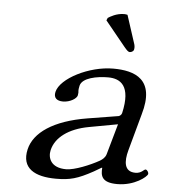

<svg xmlns="http://www.w3.org/2000/svg" viewBox="-53 -779 745 837"><g transform="rotate(5 320.0 -360.5)"><path d="M471.7 -250 433.8 -116C429.5 -100.9 418.2 -92 406.6 -85C367.5 -63 300.1 -35 263.1 -35C196.1 -35 181 -78 188.9 -112C201.8 -168 257.9 -210.8 346.4 -227ZM419.7 -55C416.8 -21 421.7 10 490.7 10C566.7 10 618.8 -33.6 621.4 -45C623.2 -53 614.8 -64 608.8 -64C600.8 -64 592.6 -46 565.6 -46C515.6 -46 512.8 -91 526.6 -141L570.7 -302C616.9 -459.5 524.1 -490 430.1 -490C325.1 -490 201.6 -427 187.7 -367C181.5 -340 197.7 -328 223.7 -328C254.7 -328 282.9 -346 286.1 -360C288 -368 288 -377 287 -381C286.7 -384 287.3 -391 290 -403C298.1 -438 361.9 -450 410.9 -450C464.9 -450 513.4 -422 485.3 -300C483.4 -292 475.3 -287 472 -286L336.9 -264C189.1 -239.9 105.8 -181 88.7 -107C69.1 -22 130.7 10 222.7 10C283.7 10 316.8 1 384.3 -36L416.7 -55ZM471.3 -729C467.5 -730 461.8 -731 456.8 -731C422.8 -731 395.8 -714 386.5 -708L381.9 -697L470.8 -588C483.3 -573 489.1 -568 495.1 -568C503.1 -568 511.5 -574 512.7 -579C514.3 -586 514.9 -593 512.2 -603Z"/></g></svg>

Font: Linux Libertine Mono O
Style: Mono Oblique
Weight: 400
Italic angle: -13°
Designer: Philipp H. Poll
Foundry: Philipp H. Poll
Version: Version 5.1.7